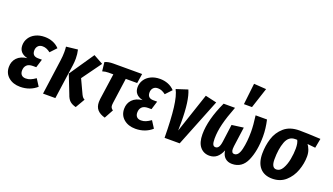

<svg xmlns="http://www.w3.org/2000/svg" viewBox="-72 -1378 3374 1946"><g transform="rotate(20 1615.0 -404.5)"><path d="M13 -137Q13 -196 50.5 -235.5Q88 -275 159 -283Q66 -305 66 -389Q66 -432 89 -468Q112 -504 154.5 -525Q197 -546 253 -546Q300 -546 340.5 -530Q381 -514 411 -482L349 -416Q328 -432 308 -440.5Q288 -449 265 -449Q233 -449 215.5 -429.5Q198 -410 198 -380Q198 -319 262 -319H303L275 -228H239Q194 -228 172.5 -206Q151 -184 151 -147Q151 -117 167 -100.5Q183 -84 213 -84Q240 -84 264 -94Q288 -104 318 -125L366 -50Q332 -19 286.5 -2Q241 15 188 15Q111 15 62 -26.5Q13 -68 13 -137Z M684 -84 607 -280 788 -545 891 -488 740 -279 811 -127Q820 -109 828.5 -100Q837 -91 848 -86L789 15Q748 5 723.5 -16.5Q699 -38 684 -84ZM483 -377Q490 -427 490 -469Q490 -502 487 -527L611 -541Q622 -495 622 -447Q622 -409 617 -375L564 0H431Z M1130 -154Q1128 -136 1128 -130Q1128 -113 1134.5 -102Q1141 -91 1155 -82L1102 15Q1047 0 1019.5 -31Q992 -62 992 -114Q992 -135 994 -146L1034 -427H981Q950 -427 917 -417L906 -513Q941 -530 997 -530H1307L1291 -427H1168Z M1256 -137Q1256 -196 1293.5 -235.5Q1331 -275 1402 -283Q1309 -305 1309 -389Q1309 -432 1332 -468Q1355 -504 1397.5 -525Q1440 -546 1496 -546Q1543 -546 1583.5 -530Q1624 -514 1654 -482L1592 -416Q1571 -432 1551 -440.5Q1531 -449 1508 -449Q1476 -449 1458.5 -429.5Q1441 -410 1441 -380Q1441 -319 1505 -319H1546L1518 -228H1482Q1437 -228 1415.5 -206Q1394 -184 1394 -147Q1394 -117 1410 -100.5Q1426 -84 1456 -84Q1483 -84 1507 -94Q1531 -104 1561 -125L1609 -50Q1575 -19 1529.5 -2Q1484 15 1431 15Q1354 15 1305 -26.5Q1256 -68 1256 -137Z M1847 -205Q1847 -148 1846 -117L1989 -544L2111 -516L1905 0H1742Q1740 -199 1725 -322Q1710 -445 1678 -503L1801 -543Q1847 -441 1847 -205Z M2090 -166Q2090 -324 2186 -530H2309Q2264 -414 2242.5 -328Q2221 -242 2221 -167Q2221 -124 2229.5 -105.5Q2238 -87 2258 -87Q2278 -87 2291 -105Q2304 -123 2310 -167L2335 -355L2461 -372L2432 -161Q2430 -139 2430 -131Q2430 -87 2462 -87Q2507 -87 2526 -169Q2545 -251 2545 -358Q2545 -427 2531 -530H2654Q2675 -438 2675 -355Q2675 -199 2628 -92Q2581 15 2473 15Q2427 15 2397.5 -12Q2368 -39 2362 -90Q2340 -37 2307.5 -11Q2275 15 2229 15Q2166 15 2128 -31Q2090 -77 2090 -166ZM2407 -825 2540 -816 2468 -596H2381Z M2727 -190Q2727 -274 2751.5 -352.5Q2776 -431 2837.5 -484.5Q2899 -538 3003 -538Q3078 -538 3230 -530L3211 -428L3125 -437Q3140 -418 3152 -386.5Q3164 -355 3164 -316Q3164 -240 3136 -163Q3108 -86 3050 -35Q2992 16 2907 16Q2821 16 2774 -37Q2727 -90 2727 -190ZM3029 -352Q3029 -412 3012 -441H2990Q2920 -441 2891.5 -364.5Q2863 -288 2863 -176Q2863 -86 2915 -86Q2955 -86 2980.5 -130.5Q3006 -175 3017.5 -236.5Q3029 -298 3029 -352Z"/></g></svg>

Font: Fira Sans Extra Condensed SemiBold
Style: Italic
Weight: 600
Width: 3
Italic angle: -8°
Designer: Carrois Corporate & Edenspiekermann AG
Foundry: Carrois Corporate GbR & Edenspiekermann AG
Version: Version 4.203